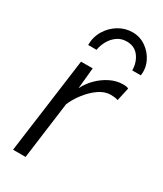

<svg xmlns="http://www.w3.org/2000/svg" viewBox="-203 -893 825 970"><g transform="rotate(30 209.0 -408.0)"><path d="M45 0 120 -557H188L176 -434Q192.5 -468.5 221.8 -498Q251 -527.5 287.5 -545.8Q324 -564 362 -564Q386.5 -564 394 -558L377 -481Q370.5 -484 359.8 -485.5Q349 -487 333 -487Q298.5 -487 264.2 -462.5Q230 -438 202.8 -402Q175.5 -366 162 -332L118 0ZM272 -816Q315.5 -816 350.5 -791.8Q385.5 -767.5 404 -729Q422.5 -690.5 416 -648H366Q366 -694 341 -727.5Q316 -761 270 -761Q238 -761 214.2 -743.8Q190.5 -726.5 176.2 -700.5Q162 -674.5 158 -648H109Q109 -695 132 -733Q155 -771 192.2 -793.5Q229.5 -816 272 -816Z"/></g></svg>

Font: Koeln Type Sans Light
Style: Italic
Weight: 300
Italic angle: -7.5°
Designer: Eben Sorkin
Foundry: Eben Sorkin
Version: Version 2.001